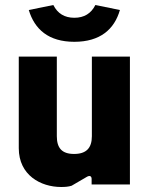

<svg xmlns="http://www.w3.org/2000/svg" viewBox="-20 -737 597 767"><path d="M224 10C240 10 253 9 266 5L326 -30C339 -38 346 -33 346 -22V0H499V-511H347V-193C347 -146 325 -122 276 -122C227 -122 207 -146 207 -193V-511H55V-145C55 -37 143 10 224 10ZM277 -570C380 -570 437 -620 459 -697L361 -717C344 -683 316 -666 277 -666C238 -666 210 -683 193 -717L95 -697C118 -620 174 -570 277 -570Z"/></svg>

Font: Finlandica
Style: Bold
Weight: 700
Designer: Niklas Ekholm, Juho Hiilivirta, Jaakko Suomalainen
Foundry: Helsinki Type Studio
Version: Version 2.000;Glyphs 3.2 (3202)